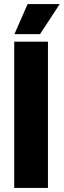

<svg xmlns="http://www.w3.org/2000/svg" viewBox="-20 -925 314 945"><path d="M216 0H50V-720H216ZM274 -905 177 -757H51L116 -905Z"/></svg>

Font: Akshar
Style: Bold
Weight: 700
Designer: Tall Chai
Foundry: Tall Chai
Version: Version 1.000